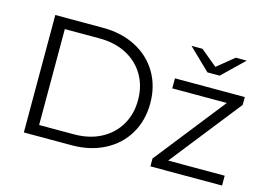

<svg xmlns="http://www.w3.org/2000/svg" viewBox="-91 -845 1411 1017"><g transform="rotate(15 615.0 -336.5)"><path d="M105 -644H367Q469 -644 547.5 -603Q626 -562 669 -489Q712 -416 712 -322Q712 -228 669 -155Q626 -82 547.5 -41Q469 0 367 0H105ZM363 -59Q448 -59 511.5 -92.5Q575 -126 610 -185.5Q645 -245 645 -322Q645 -399 610 -458.5Q575 -518 511.5 -551.5Q448 -585 363 -585H173V-59ZM1192 -54V0H799V-43L1103 -429H804V-484H1187V-441L882 -54ZM1147 -673 1029 -559H962L844 -673H904L995 -598L1087 -673Z"/></g></svg>

Font: Montserrat Ace
Style: Regular
Weight: 400
Designer: Julieta Ulanovsky
Foundry: Julieta Ulanovsky
Version: Version 1